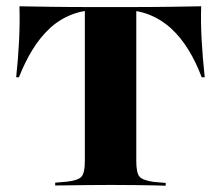

<svg xmlns="http://www.w3.org/2000/svg" viewBox="-20 -591 702 611"><path d="M319.4 -2.4Q285.5 -2.4 254.4 -2Q223.4 -1.6 198.4 -1.2Q173.4 -0.8 155.6 -0.8V-9.7L193.5 -12.9Q228.2 -16.9 239.1 -28.6Q250 -40.3 250 -78.2V-201.6H413.7V-78.2Q413.7 -40.3 424.2 -28.6Q434.7 -16.9 469.4 -12.1L507.3 -8.9V0Q489.5 -0.8 464.5 -1.2Q439.5 -1.6 408.9 -2Q378.2 -2.4 343.5 -2.4H331.5ZM295.2 -559.7Q246.8 -559.7 207.7 -544.4Q168.5 -529 137.9 -500.4Q107.3 -471.8 83.1 -432.3Q58.9 -392.7 40.3 -345.2H31.5Q37.9 -404.8 40.7 -461.7Q43.5 -518.5 41.9 -571Q84.7 -570.2 141.5 -569.4Q198.4 -568.5 283.9 -568.5H378.2Q464.5 -568.5 521.4 -569.4Q578.2 -570.2 620.2 -571Q618.5 -518.5 621.8 -461.7Q625 -404.8 631.5 -345.2H621.8Q604 -392.7 579.8 -432.3Q555.6 -471.8 524.6 -500.4Q493.5 -529 454.4 -544.4Q415.3 -559.7 366.9 -559.7ZM250 -201.6V-562.9H413.7V-201.6Z"/></svg>

Font: Playfair 144pt SemiExpanded Black
Style: Regular
Weight: 900
Width: 6
Designer: Claus Eggers Sørensen
Foundry: Claus Eggers Sørensen
Version: Version 2.203